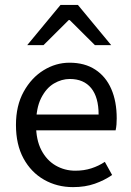

<svg xmlns="http://www.w3.org/2000/svg" viewBox="-20 -755 536 787"><path d="M279.4 12Q213.8 12 160.7 -18.3Q107.5 -48.6 76.4 -105.5Q45.4 -162.5 45.4 -242.9Q45.4 -322.1 77.1 -379.2Q108.7 -436.4 158.8 -467.2Q208.8 -498 264.9 -498Q327.3 -498 370.5 -469.7Q413.8 -441.5 436.1 -390.3Q458.4 -339.2 458.4 -270Q458.4 -257.5 457.5 -245.2Q456.6 -232.9 453.9 -220.8H104.3V-285.6H384.2Q384.2 -356.4 353.7 -393.9Q323.1 -431.3 266.1 -431.3Q232.7 -431.3 201 -412.7Q169.3 -394 148.5 -352.8Q127.7 -311.5 127.7 -243.7Q127.7 -181.8 149.4 -139.9Q171.2 -98 208.1 -76.6Q244.9 -55.3 288.7 -55.3Q324.2 -55.3 354.4 -65Q384.7 -74.8 409.7 -91.6L439.6 -37.7Q408.3 -16 368.7 -2Q329.1 12 279.4 12ZM91.6 -570 227.9 -734.7H299.4L435.8 -570H369L265.7 -672.8H261.7L158.4 -570Z"/></svg>

Font: Source Sans 3
Style: Regular
Weight: 200
Designer: Paul D. Hunt
Foundry: Adobe
Version: Version 3.046;hotconv 1.0.118;makeotfexe 2.5.65603